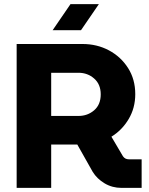

<svg xmlns="http://www.w3.org/2000/svg" viewBox="-20 -914 724 934"><path d="M61 0V-700H381Q452 -700 510 -669Q568 -638 603 -583Q638 -528 638 -456Q638 -389 606 -335Q574 -281 522 -249L578 -154Q588 -139 607 -139H669V0H571Q526 0 489 -22Q452 -44 431 -78L356 -211H229V0ZM229 -350H362Q406 -350 438 -377.5Q470 -405 470 -455Q470 -504 438 -532Q406 -560 362 -560H229ZM236 -767 323 -894H461L374 -767Z"/></svg>

Font: MuseoModerno
Style: Bold
Weight: 700
Designer: Pablo Cosgaya, Héctor Gatti, Marcela Romero, and the Authors of The MuseoModerno Project.
Foundry: Omnibus-Type Team
Version: Version 1.001